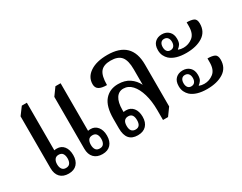

<svg xmlns="http://www.w3.org/2000/svg" viewBox="-71 -919 1619 1286"><g transform="rotate(-30 739.0 -275.5)"><path d="M178 0Q135 0 112 -24.5Q89 -49 89 -93V-494L132 -552H171V-184Q178 -186 191 -186Q225 -186 245 -161Q265 -136 265 -93Q265 -50 242.5 -25Q220 0 178 0ZM439 0Q397 0 373.5 -24.5Q350 -49 350 -93V-494L392 -552H432V-184Q439 -186 453 -186Q485 -186 505.5 -161Q526 -136 526 -93Q526 -50 503.5 -25Q481 0 439 0ZM180 -42Q202 -42 211.5 -56Q221 -70 221 -93Q221 -116 211.5 -130Q202 -144 180 -144Q160 -144 150 -130Q140 -116 140 -93Q140 -70 150 -56Q160 -42 180 -42ZM442 -42Q463 -42 472.5 -56Q482 -70 482 -93Q482 -116 472.5 -130Q463 -144 442 -144Q420 -144 410.5 -130Q401 -116 401 -93Q401 -70 410.5 -56Q420 -42 442 -42Z M707 9Q619 9 619 -95V-168Q619 -265 657.5 -310Q696 -355 761 -355Q813 -355 848.5 -331Q884 -307 903 -268V-388Q903 -456 878.5 -486Q854 -516 797 -516Q742 -516 718.5 -486.5Q695 -457 695 -386Q654 -386 634 -398.5Q614 -411 614 -439Q614 -494 663.5 -527Q713 -560 797 -560Q984 -560 984 -378V-54L942 4H903V-71Q903 -142 887 -196Q871 -250 843 -280.5Q815 -311 777 -311Q741 -311 721 -280Q701 -249 701 -191V-174Q710 -176 720 -176Q755 -176 775.5 -151Q796 -126 796 -83Q796 -40 773 -15.5Q750 9 707 9ZM713 -32Q752 -32 752 -82Q752 -134 713 -134Q672 -134 672 -83Q672 -32 713 -32Z M1264 -306Q1181 -306 1139 -343Q1125 -356 1116 -374.5Q1107 -393 1107 -418Q1107 -457 1128 -477Q1149 -497 1182 -497Q1215 -497 1236 -476.5Q1257 -456 1257 -420Q1257 -392 1247.5 -378Q1238 -364 1226 -356V-353Q1244 -346 1265 -346Q1304 -346 1335.5 -370.5Q1367 -395 1367 -453V-483Q1402 -483 1421 -474Q1440 -465 1440 -432Q1440 -369 1391 -337.5Q1342 -306 1264 -306ZM1180 -375Q1198 -375 1207.5 -387Q1217 -399 1217 -419Q1217 -439 1207.5 -451Q1198 -463 1180 -463Q1163 -463 1154 -451Q1145 -439 1145 -419Q1145 -399 1154 -387Q1163 -375 1180 -375ZM1264 -27Q1181 -27 1139 -64Q1125 -77 1116 -95.5Q1107 -114 1107 -139Q1107 -178 1128 -198Q1149 -218 1182 -218Q1215 -218 1236 -197.5Q1257 -177 1257 -141Q1257 -113 1247.5 -99Q1238 -85 1226 -77V-74Q1244 -67 1265 -67Q1304 -67 1335.5 -91.5Q1367 -116 1367 -174V-204Q1402 -204 1421 -195Q1440 -186 1440 -153Q1440 -90 1391 -58.5Q1342 -27 1264 -27ZM1180 -96Q1198 -96 1207.5 -108Q1217 -120 1217 -140Q1217 -160 1207.5 -172Q1198 -184 1180 -184Q1163 -184 1154 -172Q1145 -160 1145 -140Q1145 -120 1154 -108Q1163 -96 1180 -96Z"/></g></svg>

Font: Noto Serif Thai Condensed
Style: Regular
Weight: 400
Width: 3
Designer: Monotype Design Team
Foundry: Monotype Imaging Inc.
Version: Version 2.002; ttfautohint (v1.8.4.7-5d5b)